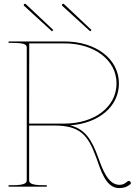

<svg xmlns="http://www.w3.org/2000/svg" viewBox="-20 -977 732 1005"><path d="M259 -820 115 -955.5C112 -958.5 108 -957 106.5 -955.5C105 -954 102.5 -950 105.5 -947L252 -813ZM459 -820 315 -955.5C312 -958.5 308 -957 306.5 -955.5C305 -954 302.5 -950 305.5 -947L452 -813ZM25 -760V-752.5H45C111 -752.5 120 -743 120 -727.5V-35C120 -20.5 113.5 -7.5 45 -7.5H25V0H225V-7.5H207.5C139 -7.5 132.5 -20.5 132.5 -35V-320H262.5C400 -320 441 -270.5 484.5 -150C506 -91 532.5 7.5 603 7.5C628 7.5 643.5 2 660.5 -11C663.5 -13 665 -16 665 -19C665 -21 664 -23.5 662.5 -25.5C660.5 -28.5 657.5 -30 654.5 -30C652.5 -30 649.5 -29 647.5 -27.5C633 -16 624.5 -9.5 605.5 -9.5C545.5 -9.5 516.5 -90.5 494 -153C460 -246.5 425.5 -301 347 -321C497 -331 602.5 -420 602.5 -540C602.5 -667.5 483 -760 317.5 -760ZM133 -750H316C475.5 -750 590 -662 590 -540C590 -418 475.5 -330 316 -330H262.5H132.5Z"/></svg>

Font: Znikomit
Style: Regular
Weight: 100
Designer: gluk
Foundry: gluk
Version: Version 0.55